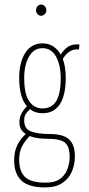

<svg xmlns="http://www.w3.org/2000/svg" viewBox="-20 -649 390 841"><path d="M166 -153Q134 -153 111 -171Q97 -157 91.5 -147.5Q86 -138 86 -121Q86 -84 116.5 -73Q147 -62 198 -62Q257 -62 282.5 -38.5Q308 -15 308 36Q308 71 295 102Q282 133 253 152.5Q224 172 177 172Q105 172 73.5 141.5Q42 111 42 55Q42 13 56.5 -15Q71 -43 93 -62Q65 -80 65 -112Q65 -134 73.5 -150.5Q82 -167 98 -183Q64 -223 64 -308Q64 -375 90.5 -417Q117 -459 166 -459Q193 -459 213 -446Q233 -433 246 -410Q262 -435 281 -446Q300 -457 328 -454L326 -432Q284 -438 255 -391Q268 -356 268 -308Q268 -233 242.5 -193Q217 -153 166 -153ZM166 -174Q207 -174 226.5 -206.5Q246 -239 246 -307Q246 -364 225.5 -401Q205 -438 166 -438Q128 -438 107 -401Q86 -364 86 -308Q86 -237 108 -205.5Q130 -174 166 -174ZM64 50Q64 103 90.5 127Q117 151 177 151Q217 152 240 136.5Q263 121 273.5 96Q284 71 285 43Q286 -4 266.5 -22.5Q247 -41 190 -41Q141 -41 110 -53Q90 -33 77 -9Q64 15 64 50ZM160 -580Q151 -580 144.5 -587Q138 -594 138 -604Q138 -615 144.5 -622Q151 -629 160 -629Q169 -629 176 -622Q183 -615 183 -604Q183 -594 176 -587Q169 -580 160 -580Z"/></svg>

Font: Inconsolata ExtraCondensed ExtraLight
Style: Regular
Weight: 200
Width: 2
Monospace: yes
Designer: Raph Levien, Cyreal, Brenton Simpson
Foundry: Raph Levien, Cyreal, Google
Version: Version 3.001; ttfautohint (v1.8.2.53-6de2)